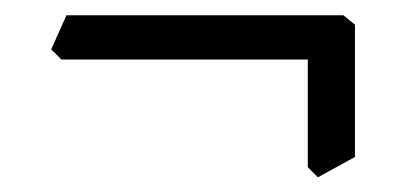

<svg xmlns="http://www.w3.org/2000/svg" viewBox="-20 -332 546 258"><path d="M407.2 -93.8 393.6 -107.4V-252H62.5L48.8 -265.6L69.3 -311.5H441.4L457 -298.8V-121.1Z"/></svg>

Font: Almanac
Style: Regular
Weight: 400
Designer: Eden's Almanac
Version: Version 3.501;March 28, 2021;FontCreator 13.0.0.2683 64-bit